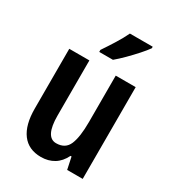

<svg xmlns="http://www.w3.org/2000/svg" viewBox="-187 -870 888 984"><g transform="rotate(30 257.0 -378.0)"><path d="M452 -543V0H360L345 -71H339Q319 -30 286 -10Q253 10 210 10Q136 10 97.5 -41.5Q59 -93 59 -189V-543H178V-217Q178 -90 242 -90Q296 -90 315 -135Q334 -180 334 -267V-543ZM424 -766V-757Q410 -737 385 -709Q360 -681 332 -653Q304 -625 281 -606H200V-618Q225 -655 249 -693.5Q273 -732 289 -766Z"/></g></svg>

Font: Avrile Sans Condensed SemiBold
Style: Regular
Weight: 600
Width: 3
Designer: Monotype Design Team
Foundry: Monotype Imaging Inc.
Version: Version 2.001;September 10, 2019;FontCreator 11.5.0.2425 64-